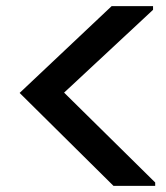

<svg xmlns="http://www.w3.org/2000/svg" viewBox="-20 -601 540 626"><path d="M486 5H350L44 -298L344 -581H479V-569L189 -299L486 -6Z"/></svg>

Font: D2Coding ligature
Style: Bold
Weight: 700
Monospace: yes
Designer: Yong-Rak Park; Jeong-Hwan Yoon; Sang-Min Lee;
Foundry: NHN Corporation
Version: Version 1.3.2; Build 20180524